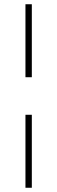

<svg xmlns="http://www.w3.org/2000/svg" viewBox="-20 -748 270 905"><path d="M100 137V-207H130V137ZM100 -384V-728H130V-384Z"/></svg>

Font: Arima Thin
Style: Regular
Weight: 100
Designer: Joana Correia and Natanael Gama
Foundry: NDISCOVER
Version: Version 1.101;gftools[0.9.23]